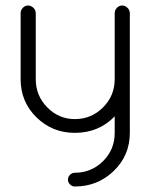

<svg xmlns="http://www.w3.org/2000/svg" viewBox="-20 -483 547 698"><path d="M397 -435Q397 -446 405 -454.5Q413 -463 424 -463Q435 -463 443.5 -454.5Q452 -446 452 -435V0Q452 82 393.5 138.5Q335 195 252 195Q242 195 234.5 187.5Q227 180 227 170Q227 160 234.5 152.5Q242 145 252 145Q312 145 354.5 103Q397 61 397 0V-60Q339 0 252 0Q170 0 112.5 -56.5Q55 -113 55 -195V-435Q55 -446 63 -454.5Q71 -463 82 -463Q93 -463 101.5 -454.5Q110 -446 110 -435V-195Q110 -135 152 -92.5Q194 -50 252 -50Q312 -50 354.5 -92.5Q397 -135 397 -195Z"/></svg>

Font: RIT Ala
Style: Regular
Weight: 400
Designer: Radhakrishan VN, Aswathy J
Version: 1.0